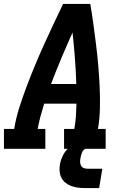

<svg xmlns="http://www.w3.org/2000/svg" viewBox="-24 -755 644 974"><path d="M-4 0V-101H48Q57 -156 74 -209.5Q91 -263 111 -316Q131 -369 153 -422Q175 -475 198.5 -527Q222 -579 246.5 -631Q271 -683 296 -735H434Q443 -683 450 -631Q457 -579 463.5 -527Q470 -475 474.5 -422Q479 -369 481.5 -316Q484 -263 483 -209Q482 -155 473 -101H512V0H301V-101H353Q359 -133 361 -165Q363 -197 364 -229H200Q190 -197 181.5 -165Q173 -133 167 -101H206V0ZM235 -329H363Q361 -395 356 -460Q351 -525 344 -590Q315 -526 287.5 -460.5Q260 -395 235 -329ZM479 199H404Q386 199 369 196.5Q352 194 336 188Q320 182 307.5 171.5Q295 161 287.5 146.5Q280 132 278.5 114.5Q277 97 280 79Q284 56 295.5 33Q307 10 326.5 -7Q346 -24 370 -31Q394 -38 418 -38L412 0Q405 0 399.5 6.5Q394 13 391.5 20Q389 27 387 34Q385 41 384 48Q382 58 382.5 68Q383 78 387.5 86Q392 94 401 97.5Q410 101 420 101H495Z"/></svg>

Font: Iosevka Curly Slab ExObl
Style: Bold
Weight: 700
Width: 7
Italic angle: -9°
Monospace: yes
Designer: Belleve Invis
Foundry: Belleve Invis
Version: Version 11.0.0; ttfautohint (v1.8.3)